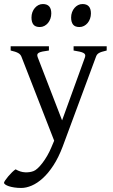

<svg xmlns="http://www.w3.org/2000/svg" viewBox="-33 -682 556 946"><path d="M492.7 -433.1Q478 -429.7 468.8 -426.8Q459.5 -423.8 453.6 -420.2Q447.8 -416.5 444.6 -411.9Q441.4 -407.2 439 -399.9L275.9 40Q255.4 94.2 230.2 132.8Q205.1 171.4 178 196Q150.9 220.7 123.5 232.4Q96.2 244.1 71.8 244.1Q53.2 244.1 37.6 241.7Q22 239.3 10.7 235.6Q-0.5 231.9 -6.8 227.3Q-13.2 222.7 -13.2 218.3Q-13.2 215.3 -7.3 206.5Q-1.5 197.8 7.3 187.3Q16.1 176.8 26.1 167Q36.1 157.2 43.9 152.3Q67.4 166 90.6 167Q113.8 168 131.8 161.1Q140.6 158.2 152.3 147.5Q164.1 136.7 176 121.1Q188 105.5 199.5 85.7Q210.9 65.9 219.7 44.9L233.9 11.2L73.7 -399.9Q69.3 -413.6 56.6 -420.7Q43.9 -427.7 19.5 -433.1V-454.1H208V-433.1Q189 -430.7 177 -428.2Q165 -425.8 158.4 -422.1Q151.9 -418.5 150.9 -413.1Q149.9 -407.7 152.8 -399.9L272.9 -88.9L385.7 -399.9Q388.2 -407.2 386.5 -412.4Q384.8 -417.5 378.2 -421.1Q371.6 -424.8 359.6 -427.5Q347.7 -430.2 329.6 -433.1V-454.1H492.7ZM415 -615.7Q415 -602.1 410.6 -589.8Q406.2 -577.6 398.7 -568.6Q391.1 -559.6 380.9 -554.2Q370.6 -548.8 358.4 -548.8Q336.4 -548.8 326.9 -561Q317.4 -573.2 317.4 -595.7Q317.4 -609.4 321.8 -621.6Q326.2 -633.8 334 -642.8Q341.8 -651.9 351.8 -657Q361.8 -662.1 373.5 -662.1Q415 -662.1 415 -615.7ZM219.7 -615.7Q219.7 -602.1 215.3 -589.8Q210.9 -577.6 203.4 -568.6Q195.8 -559.6 185.5 -554.2Q175.3 -548.8 163.1 -548.8Q141.1 -548.8 131.6 -561Q122.1 -573.2 122.1 -595.7Q122.1 -609.4 126.5 -621.6Q130.9 -633.8 138.7 -642.8Q146.5 -651.9 156.5 -657Q166.5 -662.1 178.2 -662.1Q219.7 -662.1 219.7 -615.7Z"/></svg>

Font: Gentium Plus CyrE
Style: Regular
Weight: 400
Designer: J. Victor Gaultney, Annie Olsen, Iska Routamaa, Becca Hirsbrunner
Foundry: SIL International
Version: Version 5.000